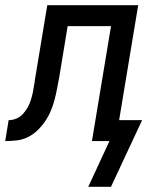

<svg xmlns="http://www.w3.org/2000/svg" viewBox="-61 -540 581 735"><path d="M277 175 358 0H291L364 -440H198L166 -246Q162 -225 158 -203.5Q154 -182 148.5 -160.5Q143 -139 134.5 -118Q126 -97 113 -77.5Q100 -58 83 -41.5Q66 -25 45.5 -15Q25 -5 3 -2.5Q-19 0 -41 0L-28 -80Q-13 -80 1.5 -86Q16 -92 27 -104Q38 -116 45.5 -130Q53 -144 57.5 -158.5Q62 -173 65 -187.5Q68 -202 70 -217Q71 -220 71.5 -223Q72 -226 72 -230V-231Q73 -238 74.5 -246Q76 -254 77 -261L120 -520H468L395 -80H483L364 175Z"/></svg>

Font: Iosevka SS04 Medium Oblique
Style: Regular
Weight: 500
Italic angle: -9°
Monospace: yes
Designer: Belleve Invis
Foundry: Belleve Invis
Version: Version 19.0.0; ttfautohint (v1.8.4)